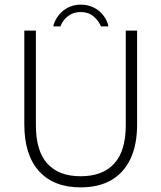

<svg xmlns="http://www.w3.org/2000/svg" viewBox="-20 -799 697 829"><path d="M328 -779Q358 -779 383.5 -767Q409 -755 426.5 -732Q444 -709 448 -685H416Q405 -711 383 -729Q361 -747 328 -747Q296 -747 273 -729Q250 -711 241 -685H210Q215 -709 232.5 -732Q250 -755 275 -767Q300 -779 328 -779ZM328 10Q212 10 148.5 -60Q85 -130 85 -262V-667H135V-258Q135 -147 184.5 -92.5Q234 -38 328 -38Q423 -38 473 -92.5Q523 -147 523 -258V-667H572V-262Q572 -173 543 -112.5Q514 -52 460 -21Q406 10 328 10Z"/></svg>

Font: Vivano Light
Style: Regular
Weight: 300
Designer: Joe Prince, Josias Burgherr
Version: Version 2.064;September 19, 2022;FontCreator 14.0.0.2877 64-